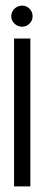

<svg xmlns="http://www.w3.org/2000/svg" viewBox="-20 -548 199 683"><path d="M30 115V-411H88V115ZM59 -453Q43 -453 31.5 -464Q20 -475 20 -490Q20 -506 31.5 -517Q43 -528 59 -528Q74 -528 85 -517Q96 -506 96 -490Q96 -475 85 -464Q74 -453 59 -453Z"/></svg>

Font: Stick No Bills ExtraLight Light
Style: Regular
Weight: 300
Version: Version 2.000